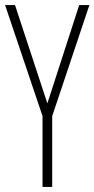

<svg xmlns="http://www.w3.org/2000/svg" viewBox="-20 -734 371 754"><path d="M166 -328 291 -714H331L185 -278V0H147V-278L0 -714H39Z"/></svg>

Font: Noto Sans Gujarati UI ExtraCondensed ExtraLight
Style: Regular
Weight: 200
Width: 2
Designer: Jelle Bosma - Monotype Design Team, Universal Thirst
Foundry: Monotype Imaging Inc.
Version: Version 2.106; ttfautohint (v1.8.4.7-5d5b)